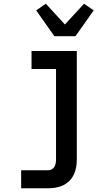

<svg xmlns="http://www.w3.org/2000/svg" viewBox="-20 -805 590 1035"><path d="M94 210V113H239Q249 113 258.5 108Q268 103 273 94.5Q278 86 280 75.5Q282 65 282 55V-433H150V-530H394V55Q394 76 390.5 96.5Q387 117 378 136Q369 155 354 170Q339 185 320 194Q301 203 280.5 206.5Q260 210 239 210ZM273 -610 175 -749 227 -785 330 -673 433 -785 485 -749 387 -610Z"/></svg>

Font: Lode
Style: Bold
Weight: 700
Monospace: yes
Designer: Belleve Invis
Foundry: Belleve Invis
Version: Version 29.2.0; ttfautohint (v1.8.3)